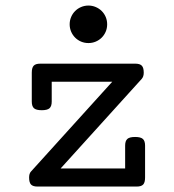

<svg xmlns="http://www.w3.org/2000/svg" viewBox="-20 -685 640 705"><path d="M439.5 -66.4V-150.4Q439.5 -167.5 447.5 -174.8Q455.6 -182.1 476.1 -182.1Q496.6 -182.1 504.6 -174.8Q512.7 -167.5 512.7 -150.4V-33.2Q512.7 -14.6 505.6 -7.3Q498.5 0 481.9 0H117.7Q101.1 0 94 -7.3Q86.9 -14.6 86.9 -33.2Q86.9 -47.9 93.8 -55.2L392.1 -384.8H169.9V-312Q169.9 -294.9 161.9 -287.6Q153.8 -280.3 133.3 -280.3Q112.8 -280.3 104.7 -287.6Q96.7 -294.9 96.7 -312V-418Q96.7 -436.5 103.8 -443.8Q110.8 -451.2 127.4 -451.2H477.1Q493.7 -451.2 500.7 -443.8Q507.8 -436.5 507.8 -418Q507.8 -403.8 500.5 -395.5L202.6 -66.4ZM235.8 -595.7Q235.8 -609.9 241.2 -622.6Q246.6 -635.3 255.9 -644.5Q265.1 -653.8 277.8 -659.2Q290.5 -664.6 304.7 -664.6Q318.8 -664.6 331.5 -659.2Q344.2 -653.8 353.5 -644.5Q362.8 -635.3 368.2 -622.6Q373.5 -609.9 373.5 -595.7Q373.5 -581.5 368.2 -568.8Q362.8 -556.2 353.5 -546.9Q344.2 -537.6 331.5 -532.2Q318.8 -526.9 304.7 -526.9Q290.5 -526.9 277.8 -532.2Q265.1 -537.6 255.9 -546.9Q246.6 -556.2 241.2 -568.8Q235.8 -581.5 235.8 -595.7Z"/></svg>

Font: Courier Prime
Style: Regular
Weight: 400
Designer: Alan Dague-Greene
Foundry: Quote-Unquote Apps
Version: Version 1.203